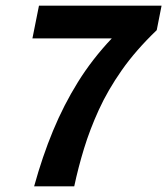

<svg xmlns="http://www.w3.org/2000/svg" viewBox="-20 -655 588 675"><path d="M100 0Q129 -105 166.5 -195.5Q204 -286 254 -366.5Q304 -447 373 -520H94L117 -635H548L531 -549Q457 -478 408 -408Q359 -338 327.5 -269Q296 -200 275.5 -133Q255 -66 241 0Z"/></svg>

Font: Source Sans 3
Style: Bold Italic
Weight: 700
Italic angle: -11°
Designer: Paul D. Hunt
Foundry: Adobe
Version: Version 3.052;hotconv 1.1.0;makeotfexe 2.6.0